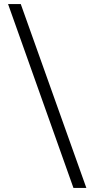

<svg xmlns="http://www.w3.org/2000/svg" viewBox="-20 -822 468 952"><path d="M344.2 109.9 20 -801.8H83L408.2 109.9Z"/></svg>

Font: Literata
Style: Regular
Weight: 400
Designer: Latin by Veronika Burian and Jose Scaglione. Greek by Irene Vlachou. Cyrillic by Vera Evstafieva.
Foundry: TypeTogether
Version: Version 3.002